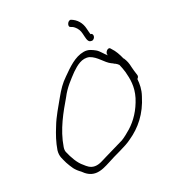

<svg xmlns="http://www.w3.org/2000/svg" viewBox="-146 -923 901 1023"><g transform="rotate(-20 304.0 -411.5)"><path d="M70 -189C66 -154 80 -136 91 -111C98 -98 106 -85 115 -72C125 -59 137 -48 150 -39C168 -21 190 -5 221 -5C251 -5 281 -21 306 -34C348 -58 416 -84 451 -111C514 -154 564 -215 591 -305C603 -340 603 -371 600 -400C607 -407 609 -413 607 -420L603 -433C600 -441 597 -453 593 -468C587 -496 582 -508 570 -527C569 -527 569 -527 568 -528C557 -554 542 -580 527 -595L521 -602C509 -616 484 -587 496 -573H495C478 -586 465 -607 446 -618C427 -628 408 -639 380 -634C328 -625 287 -583 247 -543C218 -515 200 -488 178 -449C156 -409 125 -360 107 -312C90 -271 77 -232 70 -189ZM107 -194C122 -289 170 -371 210 -439C234 -486 266 -518 297 -551C325 -578 359 -607 400 -597C442 -583 463 -544 499 -526C507 -524 511 -518 519 -516C525 -513 531 -508 536 -503C542 -489 548 -474 553 -457C564 -415 574 -368 556 -308C536 -245 504 -198 465 -163C452 -151 423 -128 410 -121C394 -113 317 -75 300 -67C277 -56 255 -41 229 -41C203 -41 187 -56 173 -69C145 -91 124 -130 109 -165C106 -172 105 -182 107 -194ZM359 -783C369 -779 374 -778 383 -770C395 -760 405 -745 409 -726C414 -708 417 -677 434 -675C440 -674 445 -673 451 -678C464 -688 462 -707 451 -710H447C444 -721 441 -730 438 -744C430 -780 407 -806 375 -818C357 -822 344 -788 359 -783Z"/></g></svg>

Font: Stray Cat
Style: CnObl
Weight: 400
Version: Version 1.0